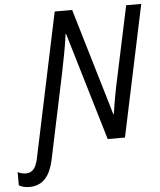

<svg xmlns="http://www.w3.org/2000/svg" viewBox="-161 -766 869 1041"><g transform="rotate(-5 273.5 -246.0)"><path d="M-44 222C34 222 71 168 89 86L187 -379C199 -439 218 -532 224 -587H227L402 0H496L647 -714H565L482 -324C469 -266 455 -189 447 -132H444L271 -714H176L10 73C-2 128 -23 147 -57 147C-73 147 -88 142 -100 136V208C-87 216 -67 222 -44 222Z"/></g></svg>

Font: Noto Sans SemiCondensed
Style: Italic
Weight: 400
Width: 4
Italic angle: -12°
Designer: Monotype Design Team
Foundry: Monotype Imaging Inc.
Version: Version 2.013